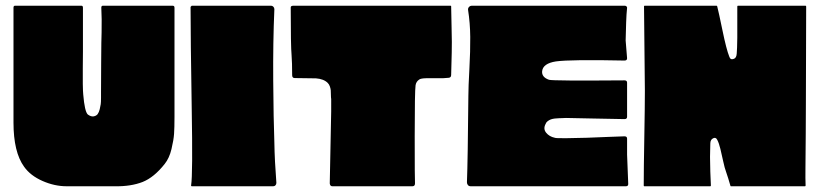

<svg xmlns="http://www.w3.org/2000/svg" viewBox="-20 -649 2859 669"><path d="M477 -15Q436 1 380 0H212Q170 0 128 -18.5Q86 -37 64 -68Q27 -119 27 -222V-306V-622Q27 -629 32 -629H264Q269 -629 269 -622Q269 -567 269 -512Q269 -501 269 -470Q269 -439 268.5 -411.5Q268 -384 268.5 -356.5Q269 -329 270 -320Q275 -260 286 -250Q297 -242 306 -243.5Q315 -245 320 -251Q325 -258 327.5 -268.5Q330 -279 331 -286Q332 -293 332 -308.5Q332 -324 332 -328Q332 -343 332.5 -429.5Q333 -516 334 -536Q335 -585 333 -622Q333 -629 338 -629H582Q588 -629 588 -622V-242Q588 -204 586.5 -182.5Q585 -161 577.5 -129.5Q570 -98 554 -78Q517 -31 477 -15Z M648 -629H925Q929 -629 932.5 -625.5Q936 -622 936 -617Q931 -503 932 -368Q933 -233 936 -151Q937 -89 943 -12Q943 -7 940 -3.5Q937 0 932 0H649Q645 0 646 -4Q652 -40 648 -272Q644 -518 644 -625Q645 -626 648 -629Z M1552 -627Q1552 -610 1553.5 -553Q1555 -496 1554 -466Q1552 -396 1552 -388Q1552 -379 1544 -378Q1526 -376 1506 -376.5Q1486 -377 1466 -376.5Q1446 -376 1441 -372Q1430 -365 1428 -352Q1425 -331 1425 -174.5Q1425 -18 1426 -10Q1426 0 1417 0H1138Q1130 0 1129 -10Q1129 -29 1132 -159.5Q1135 -290 1134 -304Q1133 -309 1133 -319Q1133 -329 1132.5 -334.5Q1132 -340 1129.5 -347.5Q1127 -355 1122 -360Q1108 -374 1081 -376L1007 -377Q998 -377 998 -387Q998 -431 996 -456Q993 -489 993 -623Q993 -629 1002 -629H1550Q1552 -629 1552 -627Z M2165 -166Q2165 -142 2165 -110L2169 -8Q2169 0 2161 0H1620Q1614 0 1610.5 -4Q1607 -8 1607 -14Q1610 -91 1612 -316Q1612 -345 1615.5 -408.5Q1619 -472 1618.5 -520.5Q1618 -569 1611 -614Q1610 -620 1614 -624.5Q1618 -629 1624 -629H2157Q2163 -629 2165 -623V-622Q2165 -621 2163 -598Q2162 -589 2160 -508L2165 -446Q2165 -438 2156 -438Q1968 -442 1917 -435Q1872 -428 1869 -401Q1867 -380 1893 -371Q1905 -367 2156 -369Q2165 -369 2165 -361V-278Q2165 -270 2165 -259Q2165 -248 2165 -242Q2165 -234 2156 -234Q2135 -234 2049.5 -236Q1964 -238 1952 -238Q1949 -238 1941 -237.5Q1933 -237 1927 -237Q1921 -237 1913 -236Q1905 -235 1899.5 -233Q1894 -231 1888.5 -227Q1883 -223 1881 -217Q1872 -200 1883 -186.5Q1894 -173 1913 -169Q1916 -167 1954.5 -167.5Q1993 -168 2025 -169Q2057 -170 2100 -172Q2143 -174 2156 -174Q2165 -174 2165 -166Z M2788 -286Q2788 -255 2787.5 -180Q2787 -105 2786.5 -64.5Q2786 -24 2787 -3Q2787 0 2785 0H2527Q2525 0 2525 -2Q2517 -30 2510 -50Q2505 -63 2500 -86.5Q2495 -110 2490 -130.5Q2485 -151 2479 -162Q2474 -172 2464.5 -167Q2455 -162 2455 -149Q2454 -119 2454 -102Q2454 -85 2455 -50.5Q2456 -16 2457 -3Q2457 0 2455 0H2225Q2223 0 2223 -3Q2223 -60 2225 -169.5Q2227 -279 2227 -332L2224 -627Q2224 -629 2226 -629H2477Q2478 -629 2479 -627Q2484 -608 2497.5 -542.5Q2511 -477 2521 -452Q2525 -439 2537 -444Q2546 -447 2547 -462Q2550 -492 2549 -626Q2549 -629 2551 -629H2787Q2789 -629 2789 -626Q2789 -625 2789 -624Q2789 -565 2788.5 -452Q2788 -339 2788 -286Z"/></svg>

Font: Cubao Free 
Style: Regular
Weight: 400
Designer: Aaron Amar
Version: Version 001.001